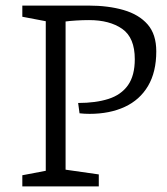

<svg xmlns="http://www.w3.org/2000/svg" viewBox="-20 -668 600 688"><path d="M60 0V-40L144 -56V-592L60 -608V-648H297Q368 -648 423 -632Q478 -616 509 -580.5Q540 -545 540 -484Q540 -410 510.5 -360Q481 -310 427 -285Q373 -260 301 -260Q292 -260 283 -260.5Q274 -261 265 -262L260 -299Q323 -299 368.5 -313.5Q414 -328 438.5 -362.5Q463 -397 463 -456Q463 -533 418 -564.5Q373 -596 299 -596Q276 -596 252.5 -594.5Q229 -593 215 -591V-60L334 -43V0Z"/></svg>

Font: Faustina Light Light
Style: Regular
Weight: 300
Version: Version 1.200